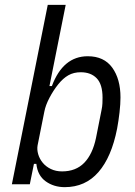

<svg xmlns="http://www.w3.org/2000/svg" viewBox="-20 -760 555 792"><path d="M177 -740H251L184 -405H194Q240 -528 342 -528Q409 -528 443 -481Q477 -434 477 -358Q477 -331 473 -296Q469 -261 463 -229Q440 -112 386 -50Q332 12 247 12Q202 12 168.5 -12Q135 -36 130 -84H120L103 0H29ZM236 -53Q293 -53 327.5 -88.5Q362 -124 376 -191L399 -307Q402 -321 402.5 -334Q403 -347 403 -357Q403 -412 379 -437Q355 -462 313 -462Q284 -462 262 -449.5Q240 -437 220 -412Q200 -387 184 -356.5Q168 -326 163 -300L135 -160Q132 -143 137.5 -124Q143 -105 156 -89Q169 -73 189.5 -63Q210 -53 236 -53Z"/></svg>

Font: IBM Plex Sans Cond
Style: Italic
Weight: 400
Width: 3
Italic angle: -11°
Designer: Mike Abbink, Paul van der Laan, Pieter van Rosmalen
Foundry: Bold Monday
Version: Version 1.3